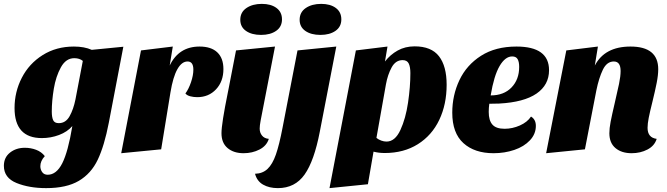

<svg xmlns="http://www.w3.org/2000/svg" viewBox="-51 -770 3440 990"><path d="M187 200Q99 200 34 173.5Q-31 147 -31 85Q-31 42 0.5 17Q32 -8 77 -8Q108 -8 135.5 2.5Q163 13 180 35Q157 60 157 87Q157 104 166.5 117.5Q176 131 195 131Q240 131 270 72Q300 13 322 -120Q296 -90 253.5 -74Q211 -58 165 -58Q24 -58 24 -213Q24 -296 61.5 -369Q99 -442 169 -486Q239 -530 330 -530Q384 -530 422 -513L585 -529L510 -137Q487 -18 453 53.5Q419 125 355.5 162.5Q292 200 187 200ZM332 -470Q289 -470 263 -423Q237 -376 226.5 -312.5Q216 -249 216 -195Q216 -166 223 -150.5Q230 -135 252 -135Q288 -135 308 -171Q328 -207 338 -257L376 -456Q359 -470 332 -470Z M978 -530Q1038 -530 1069.5 -500Q1101 -470 1101 -414Q1101 -350 1063 -309.5Q1025 -269 966 -269Q947 -269 930 -273.5Q913 -278 905 -288Q922 -311 934 -346.5Q946 -382 946 -411Q946 -453 916 -453Q886 -453 863.5 -413Q841 -373 828 -294L780 0L574 20L676 -510L840 -530L824 -432Q871 -530 978 -530Z M1403 -670Q1403 -632 1373 -611Q1343 -590 1295 -590Q1247 -590 1217.5 -610.5Q1188 -631 1188 -668Q1188 -707 1219.5 -728.5Q1251 -750 1299 -750Q1346 -750 1374.5 -729Q1403 -708 1403 -670ZM1288 -107Q1288 -86 1300 -71Q1312 -56 1335 -54Q1324 -18 1287 1Q1250 20 1205 20Q1154 20 1122.5 -6.5Q1091 -33 1091 -83Q1091 -132 1124 -294L1128 -314L1166 -510L1367 -530L1293 -149Q1288 -122 1288 -107Z M1709 -670Q1709 -632 1679 -611Q1649 -590 1601 -590Q1553 -590 1523.5 -610.5Q1494 -631 1494 -668Q1494 -707 1525.5 -728.5Q1557 -750 1605 -750Q1652 -750 1680.5 -729Q1709 -708 1709 -670ZM1382 200Q1337 200 1305.5 182Q1274 164 1264 126Q1303 125 1328.5 101Q1354 77 1371.5 27Q1389 -23 1406 -112L1483 -510L1683 -530L1598 -91Q1569 60 1519.5 130Q1470 200 1382 200Z M2087 -531Q2173 -531 2212.5 -480Q2252 -429 2252 -333Q2252 -232 2214 -152Q2176 -72 2103.5 -26.5Q2031 19 1933 19Q1902 19 1875 12L1846 180L1648 200L1784 -510L1947 -530L1934 -453Q1961 -488 1999.5 -509.5Q2038 -531 2087 -531ZM1942 -40Q1986 -40 2013.5 -99.5Q2041 -159 2053 -241Q2065 -323 2065 -393Q2065 -425 2056.5 -442.5Q2048 -460 2025 -460Q1989 -460 1968.5 -422.5Q1948 -385 1939 -335L1890 -59Q1901 -50 1915 -45Q1929 -40 1942 -40Z M2780 -408Q2780 -332 2715.5 -287.5Q2651 -243 2523 -236Q2507 -235 2472 -235Q2469 -214 2469 -193Q2469 -149 2488 -127.5Q2507 -106 2551 -106Q2591 -106 2629.5 -123Q2668 -140 2687 -169Q2712 -154 2712 -121Q2712 -79 2681.5 -46.5Q2651 -14 2601 3Q2551 20 2494 20Q2396 20 2338.5 -32Q2281 -84 2281 -189Q2281 -279 2318 -357Q2355 -435 2429.5 -482.5Q2504 -530 2612 -530Q2780 -530 2780 -408ZM2479 -278Q2547 -278 2586.5 -319Q2626 -360 2626 -425Q2626 -451 2618 -465Q2610 -479 2590 -479Q2554 -479 2525 -429.5Q2496 -380 2479 -278Z M3200 -530Q3343 -530 3343 -413Q3343 -383 3335 -342.5Q3327 -302 3313 -245Q3300 -193 3294 -162.5Q3288 -132 3288 -111Q3288 -60 3335 -54Q3324 -18 3287.5 1Q3251 20 3206 20Q3154 20 3122.5 -6.5Q3091 -33 3091 -83Q3091 -108 3097.5 -142Q3104 -176 3119 -240Q3133 -299 3141 -338Q3149 -377 3149 -404Q3149 -453 3114 -453Q3078 -453 3057.5 -410.5Q3037 -368 3024 -304L2965 0L2765 20L2869 -510L3032 -530L3016 -432Q3067 -530 3200 -530Z"/></svg>

Font: Sansita ExtraBold Italic
Style: Regular
Weight: 800
Italic angle: -11°
Designer: Pablo Cosgaya
Foundry: Omnibus-Type
Version: Version 1.006